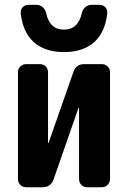

<svg xmlns="http://www.w3.org/2000/svg" viewBox="-20 -790 540 810"><path d="M409.2 -519.5Q423.8 -519.5 434.1 -509.8Q444.3 -500 444.3 -485.4V-35.2Q444.3 -20.5 434.1 -10.3Q423.8 0 409.2 0H347.7Q333 0 323.2 -9.8Q313.5 -19.5 313.5 -35.2V-333Q313.5 -334 312 -334Q310.5 -334 310.5 -333L206.1 -33.2Q194.3 0 159.2 0H90.8Q76.2 0 65.9 -9.8Q55.7 -19.5 55.7 -35.2V-485.4Q55.7 -500 65.9 -509.8Q76.2 -519.5 90.8 -519.5H148.4Q163.1 -519.5 172.9 -509.8Q182.6 -500 182.6 -485.4V-186.5Q182.6 -185.5 183.6 -185.5Q184.6 -185.5 184.6 -186.5L290 -487.3Q301.8 -520.5 336.9 -519.5ZM365.2 -769.5H400.4Q415 -769.5 424.3 -759.3Q433.6 -749 432.6 -734.4Q423.8 -653.3 377 -611.8Q330.1 -570.3 250 -570.3Q169.9 -570.3 123 -611.8Q76.2 -653.3 67.4 -734.4Q66.4 -749 75.7 -759.3Q85 -769.5 99.6 -769.5H134.8Q149.4 -769.5 160.6 -759.3Q171.9 -749 174.8 -734.4Q189.5 -665 249.5 -665Q309.6 -665 325.2 -734.4Q328.1 -749 339.4 -759.3Q350.6 -769.5 365.2 -769.5Z"/></svg>

Font: Rounded-L Mgen+ 1mn bold
Style: Bold
Weight: 700
Designer: [Source Han Sans]
Ryoko NISHIZUKA  (kana & ideographs); Paul D. Hunt (Latin, Greek & Cyrillic); Wenlong ZHANG  (bopomofo
Version: Version 1.059.20150602